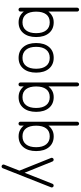

<svg xmlns="http://www.w3.org/2000/svg" viewBox="668 -1443 998 2374"><g transform="rotate(90 1167.0 -256.0)"><path d="M99 14Q89 14 82 7.5Q75 1 75 -9V-710Q75 -720 82 -727.5Q89 -735 99 -735Q109 -735 116 -727.5Q123 -720 123 -710V-356Q146 -385 179 -403Q212 -421 256 -421Q340 -421 389 -363Q438 -305 438 -204Q438 -104 389 -45.5Q340 13 256 13Q212 13 179 -4.5Q146 -22 123 -51V-9Q123 1 116 7.5Q109 14 99 14ZM256 -35Q320 -35 355 -79Q390 -123 390 -204Q390 -284 355 -328Q320 -372 256 -372Q191 -372 157.5 -328Q124 -284 124 -204Q124 -123 157.5 -79Q191 -35 256 -35Z M695 13Q610 13 561 -45.5Q512 -104 512 -204Q512 -305 561 -363Q610 -421 695 -421Q779 -421 828.5 -363Q878 -305 878 -204Q878 -104 828.5 -45.5Q779 13 695 13ZM695 -35Q760 -35 795 -79Q830 -123 830 -204Q830 -284 795 -328Q760 -372 695 -372Q631 -372 595 -328Q559 -284 559 -204Q559 -123 595 -79Q631 -35 695 -35Z M1024 14Q1014 14 1007 7.5Q1000 1 1000 -9V-710Q1000 -720 1007 -727.5Q1014 -735 1024 -735Q1034 -735 1041 -727.5Q1048 -720 1048 -710V-356Q1071 -385 1104 -403Q1137 -421 1181 -421Q1265 -421 1314 -363Q1363 -305 1363 -204Q1363 -104 1314 -45.5Q1265 13 1181 13Q1137 13 1104 -4.5Q1071 -22 1048 -51V-9Q1048 1 1041 7.5Q1034 14 1024 14ZM1181 -35Q1245 -35 1280 -79Q1315 -123 1315 -204Q1315 -284 1280 -328Q1245 -372 1181 -372Q1116 -372 1082.5 -328Q1049 -284 1049 -204Q1049 -123 1082.5 -79Q1116 -35 1181 -35Z M1509 14Q1499 14 1492 7.5Q1485 1 1485 -9V-710Q1485 -720 1492 -727.5Q1499 -735 1509 -735Q1519 -735 1526 -727.5Q1533 -720 1533 -710V-356Q1556 -385 1589 -403Q1622 -421 1666 -421Q1750 -421 1799 -363Q1848 -305 1848 -204Q1848 -104 1799 -45.5Q1750 13 1666 13Q1622 13 1589 -4.5Q1556 -22 1533 -51V-9Q1533 1 1526 7.5Q1519 14 1509 14ZM1666 -35Q1730 -35 1765 -79Q1800 -123 1800 -204Q1800 -284 1765 -328Q1730 -372 1666 -372Q1601 -372 1567.5 -328Q1534 -284 1534 -204Q1534 -123 1567.5 -79Q1601 -35 1666 -35Z M2030 222Q2020 218 2016 209Q2012 200 2016 191L2090 3L1933 -388Q1929 -397 1933 -406Q1937 -415 1946 -419Q1955 -422 1964 -418.5Q1973 -415 1977 -405L2116 -61L2252 -405Q2256 -415 2264.5 -418.5Q2273 -422 2283 -419Q2292 -415 2296 -406Q2300 -397 2296 -388L2060 209Q2056 218 2047.5 221.5Q2039 225 2030 222Z"/></g></svg>

Font: Kurewa Gothic CJK TC Regular
Style: Regular
Weight: 400
Designer: Max Yao
Foundry: Max-Everyday
Version: Version 1.071; ttfautohint (v1.8.3)